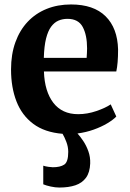

<svg xmlns="http://www.w3.org/2000/svg" viewBox="-20 -590 581 861"><path d="M246 251Q228 251 207.5 246.5Q187 242 174 236.5V153Q184.5 156.5 197.8 158.2Q211 160 217 160Q250 160 268 148.2Q286 136.5 286 91Q286 68.5 277.5 46.2Q269 24 260.5 10Q180 3.5 129 -34.8Q78 -73 53.8 -135.5Q29.5 -198 29.5 -278.5Q29.5 -346.5 49 -400.5Q68.5 -454.5 104 -492.2Q139.5 -530 189 -550Q238.5 -570 298.5 -570Q400 -570 453.5 -517Q507 -464 509.5 -368.5Q509.5 -336 507.5 -311.8Q505.5 -287.5 501.5 -269.5H177Q178.5 -224.5 189.2 -189.2Q200 -154 219.2 -129Q238.5 -104 266.2 -91Q294 -78 330.5 -78Q371.5 -78 412.8 -92.2Q454 -106.5 476.5 -122L501.5 -67.5Q488 -53 461.2 -37Q434.5 -21 400.2 -8.8Q366 3.5 327.5 8.5Q339.5 21.5 353.2 42Q367 62.5 376.2 88.2Q385.5 114 384.5 143Q383 183 365.8 206.8Q348.5 230.5 318.2 240.8Q288 251 246 251ZM176.5 -330.5H368.5Q369 -340.5 369.8 -351.5Q370.5 -362.5 370.5 -373Q370.5 -432.5 351 -469Q331.5 -505.5 282.5 -505.5Q260.5 -505.5 242 -497.5Q223.5 -489.5 209.2 -470.2Q195 -451 186.5 -417Q178 -383 176.5 -330.5Z"/></svg>

Font: Merriweather Light 18pt
Style: Bold
Weight: 700
Version: Version 2.100